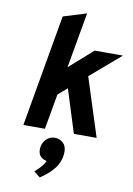

<svg xmlns="http://www.w3.org/2000/svg" viewBox="-107 -788 794 1146"><g transform="rotate(10 290.0 -215.0)"><path d="M66.5 0 185 -678.5 325.5 -722 266 -385 408.5 -511H580L397 -354L510.5 0H372.5L290 -262L235 -214L197 0ZM217 291.5 179 261.5Q191.5 250.5 203 239Q214.5 227.5 224.2 214.8Q234 202 241 187.5Q219 184 203.8 169.2Q188.5 154.5 188.5 126.5Q188.5 91 210.8 66.8Q233 42.5 265 42.5Q293.5 42.5 314.8 61Q336 79.5 336 116Q336 146 324.5 175.5Q313 205 286.8 233.8Q260.5 262.5 217 291.5Z"/></g></svg>

Font: Overpass ExtraBold
Style: Italic
Weight: 800
Italic angle: -10°
Designer: Delve Withrington, Dave Bailey, Thomas Jockin
Foundry: Delve Fonts LLC
Version: Version 4.000